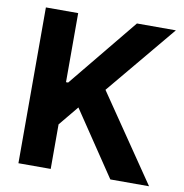

<svg xmlns="http://www.w3.org/2000/svg" viewBox="-80 -782 822 858"><g transform="rotate(10 331.5 -353.5)"><path d="M59.6 -707H206.1V-393.6H215.8L472.7 -707H649.4L385.7 -390.6L652.3 0H476.6L280.3 -292L206.1 -202.1V0H59.6Z"/></g></svg>

Font: Pretendard Std
Style: Bold
Weight: 700
Designer: Base glyphs from Inter by Rasmus Andersson; Hangeul glyphs from Noto Sans CJK(Source Han Sans) by Jang Soo-young and Kan
Foundry: Kil Hyung-jin
Version: Version 1.309